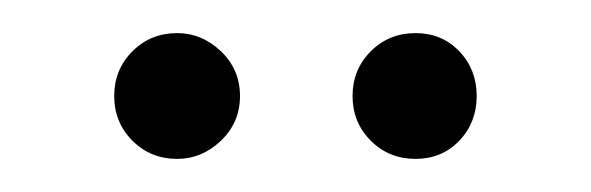

<svg xmlns="http://www.w3.org/2000/svg" viewBox="-20 -721 357 116"><path d="M87 -625Q71 -625 60 -636Q49 -647 49 -663Q49 -679 60 -690Q71 -701 87 -701Q102 -701 113.5 -690Q125 -679 125 -663Q125 -647 113.5 -636Q102 -625 87 -625ZM257.5 -636Q247 -625 231 -625Q215 -625 204 -636Q193 -647 193 -663Q193 -679 204 -690Q215 -701 231 -701Q247 -701 257.5 -690Q268 -679 268 -663Q268 -647 257.5 -636Z"/></svg>

Font: Poppins ExtraLight
Style: Regular
Weight: 275
Designer: Ninad Kale (Devanagari), Jonny Pinhorn (Latin)
Foundry: Indian Type Foundry
Version: Version 3.200;PS 1.000;hotconv 16.6.54;makeotf.lib2.5.65590